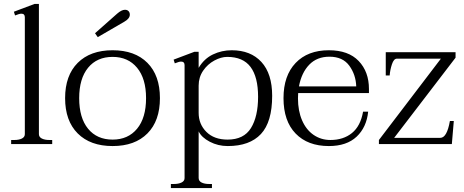

<svg xmlns="http://www.w3.org/2000/svg" viewBox="-20 -737 2371 982"><path d="M37 -21H53Q77 -21 92 -28.5Q107 -36 107 -51V-649Q107 -667 89 -667Q79 -667 57 -658L51 -677L157 -717H179V-51Q179 -36 194 -28.5Q209 -21 232 -21H247V0H37Z M466 -567 579 -667Q602 -687 619 -687Q631 -687 637.5 -680Q644 -673 644 -662Q644 -642 616 -626L480 -547ZM313 -235Q313 -351 377.5 -415.5Q442 -480 556 -480Q670 -480 734 -415.5Q798 -351 798 -235Q798 -119 734 -54.5Q670 10 556 10Q442 10 377.5 -54.5Q313 -119 313 -235ZM727 -235Q727 -335 681 -390.5Q635 -446 556 -446Q476 -446 430.5 -390.5Q385 -335 385 -235Q385 -134 430.5 -78.5Q476 -23 556 -23Q635 -23 681 -78.5Q727 -134 727 -235Z M854 204H870Q893 204 908.5 196.5Q924 189 924 174V-404Q924 -422 906 -422Q896 -422 874 -413L868 -432L974 -472H996V-390Q1024 -437 1069 -458.5Q1114 -480 1165 -480Q1262 -480 1317 -420Q1372 -360 1372 -247Q1372 -113 1314.5 -51.5Q1257 10 1145 10Q1095 10 1053 -12Q1011 -34 996 -65V173Q996 189 1011 196.5Q1026 204 1049 204H1064V225H854ZM1300 -242Q1300 -343 1261.5 -394.5Q1223 -446 1142 -446Q1111 -446 1076.5 -427.5Q1042 -409 1019 -375.5Q996 -342 996 -299V-160Q996 -102 1035.5 -62.5Q1075 -23 1144 -23Q1227 -23 1263.5 -82Q1300 -141 1300 -242Z M1505 -261Q1504 -252 1504 -234Q1504 -170 1525 -121.5Q1546 -73 1584 -47Q1622 -21 1670 -21Q1736 -21 1780 -56.5Q1824 -92 1837 -166H1863Q1855 -86 1804 -38Q1753 10 1662 10Q1554 10 1492 -54Q1430 -118 1430 -235Q1430 -350 1492 -415Q1554 -480 1662 -480Q1762 -480 1814.5 -425Q1867 -370 1867 -282V-261ZM1509 -295H1802Q1800 -355 1766.5 -401Q1733 -447 1665 -447Q1601 -447 1561.5 -406Q1522 -365 1509 -295Z M1918 -21 2235 -437H2010Q1994 -437 1984.5 -408Q1975 -379 1973 -351H1953V-470H2310V-442L1996 -32H2232Q2266 -32 2281 -118H2301L2291 0H1918Z"/></svg>

Font: Taviraj Light
Style: Regular
Weight: 300
Designer: Katatrad Team
Foundry: CadsonDemak
Version: Version 1.001